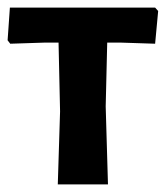

<svg xmlns="http://www.w3.org/2000/svg" viewBox="-22 -485 436 505"><path d="M130 0 136 -192 132 -373H97L5 -370L-2 -379L4 -465H386L394 -456L386 -370L294 -373H260L256 -205L262 0Z"/></svg>

Font: Alegreya Sans SC
Style: Bold
Weight: 700
Designer: Juan Pablo del Peral
Foundry: Huerta Tipografica
Version: Version 2.007